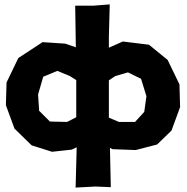

<svg xmlns="http://www.w3.org/2000/svg" viewBox="-20 -685 849 874"><path d="M285.2 -129.9 207 -131.8 158.2 -180.7 153.3 -254.9 176.8 -335.9 241.2 -362.3 297.9 -338.9 327.1 -320.3V-151.4ZM475.6 -159.2V-319.3L504.9 -338.9L562.5 -355.5L622.1 -326.2L646.5 -247.1L636.7 -175.8L594.7 -129.9H521.5L475.6 -149.4ZM479.5 -665 405.3 -659.2H322.3L325.2 -469.7L277.3 -486.3L173.8 -493.2L63.5 -420.9L9.8 -309.6L6.8 -206.1L45.9 -99.6L124 -23.4L216.8 5.9L306.6 -3.9L329.1 -14.6L324.2 168.9L414.1 164.1L484.4 167L480.5 -11.7L492.2 -5.9L597.7 -2L695.3 -27.3L760.7 -90.8L799.8 -197.3L796.9 -300.8L743.2 -412.1L658.2 -481.4L539.1 -496.1L475.6 -467.8V-517.6Z"/></svg>

Font: MaokenAssortedSans-Lite
Style: Lite
Weight: 400
Version: Version 1.400